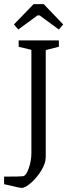

<svg xmlns="http://www.w3.org/2000/svg" viewBox="-49 -796 344 936"><path d="M3 109 -29 102V65Q51 65 64 63Q79 60 91.5 23.5Q104 -13 104 -50V-553L42 -568V-599H238V-568L174 -552V-31Q174 0 152.5 35Q131 70 102.5 95Q74 120 58 120Q45 120 3 109ZM19 -677 115 -776H164L259 -677L238 -652L144 -721H134L40 -652Z"/></svg>

Font: Grenze Light
Style: Regular
Weight: 300
Designer: Renata Polastri
Foundry: Omnibus-Type
Version: Version 1.002; ttfautohint (v1.8)